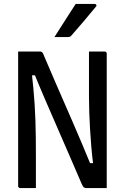

<svg xmlns="http://www.w3.org/2000/svg" viewBox="-20 -964 640 984"><path d="M164 0Q144 0 124 0Q104 0 84 0Q81 0 78.5 -1.5Q76 -3 74.5 -5Q73 -7 73 -11Q73 -82 73 -152.5Q73 -223 73 -293.5Q73 -364 73 -435Q73 -506 73 -577Q73 -607 73 -638Q73 -669 73 -700Q88 -700 108.5 -700Q129 -700 149 -700Q169 -700 185 -700Q189 -700 192.5 -698.5Q196 -697 199 -692.5Q202 -688 206 -677Q214 -658 228.5 -624.5Q243 -591 262 -546.5Q281 -502 304 -450Q327 -398 351.5 -341Q376 -284 401 -225.5Q426 -167 449 -110L419 -128H475L459 -110Q452 -164 448 -211.5Q444 -259 441.5 -302.5Q439 -346 437.5 -386Q436 -426 436 -465.5Q436 -505 436 -545Q436 -584 436 -622.5Q436 -661 436 -700Q456 -700 476 -700Q496 -700 516 -700Q521 -700 524 -697Q527 -694 527 -689Q527 -621 527 -552Q527 -483 527 -414.5Q527 -346 527 -277.5Q527 -209 527 -140Q527 -105 527 -70Q527 -35 527 0Q513 0 493 0Q473 0 454.5 0Q436 0 424 0Q415 0 410 -3.5Q405 -7 398 -23Q374 -79 345 -146Q316 -213 283.5 -287.5Q251 -362 217 -440.5Q183 -519 150 -600L181 -578H129L142 -598Q147 -553 151 -511.5Q155 -470 157.5 -429.5Q160 -389 161.5 -347Q163 -305 163.5 -259Q164 -213 164 -161Q164 -126 164 -83Q164 -40 164 0ZM368 -944Q392 -944 406 -944Q420 -944 432 -944Q444 -944 465 -944Q471 -944 473.5 -939Q476 -934 471 -929Q453 -908 439.5 -891.5Q426 -875 413.5 -860Q401 -845 385 -827Q369 -809 346 -782Q344 -779 339.5 -776.5Q335 -774 329 -774Q312 -774 301 -774Q290 -774 280 -774Q270 -774 259 -774Q279 -805 296 -832Q313 -859 330.5 -886Q348 -913 368 -944Z"/></svg>

Font: RecMonoLinear Nerd Font Mono
Style: Regular
Weight: 400
Monospace: yes
Version: Version 1.085; ttfautohint (v1.8.4.7-5d5b);Nerd Fonts 3.2.1